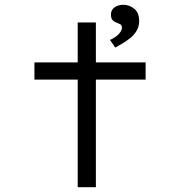

<svg xmlns="http://www.w3.org/2000/svg" viewBox="-20 -783 776 803"><path d="M305 0V-689H381V0ZM124 -450V-522H589V-450ZM462 -584 440 -616Q454 -622 465.5 -630.5Q477 -639 483.5 -649Q490 -659 490 -667Q490 -678 483 -681.5Q476 -685 469 -688Q460 -690 452 -697.5Q444 -705 444 -722Q444 -742 459.5 -752.5Q475 -763 496 -763Q521 -763 541.5 -746.5Q562 -730 562 -694Q562 -673 552 -655.5Q542 -638 525.5 -624.5Q509 -611 492.5 -601.5Q476 -592 462 -584Z"/></svg>

Font: Lexend Zetta Light
Style: Regular
Weight: 300
Designer: Bonnie Shaver-Troup, Thomas Jockin
Foundry: Lexend
Version: Version 1.007